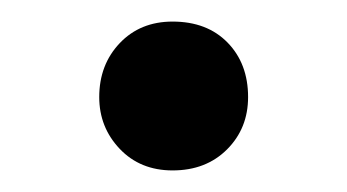

<svg xmlns="http://www.w3.org/2000/svg" viewBox="-20 -377 322 178"><path d="M72 -287Q72 -317 91 -337Q110 -357 140 -357Q172 -357 191 -337.5Q210 -318 210 -287Q210 -258 190.5 -238.5Q171 -219 140 -219Q110 -219 91 -239Q72 -259 72 -287Z"/></svg>

Font: Libre Caslon Text
Style: Regular
Weight: 400
Designer: Pablo Impallari, Rodrigo Fuenzalida
Foundry: Pablo Impallari, Rodrigo Fuenzalida
Version: Version 1.002